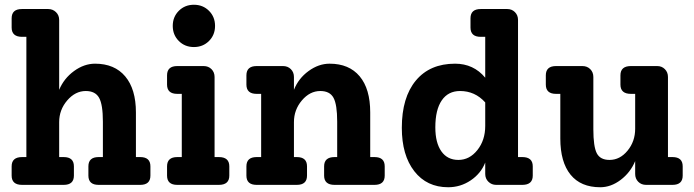

<svg xmlns="http://www.w3.org/2000/svg" viewBox="-20 -778 2921 808"><path d="M570 -117Q613 -117 613 -78V-39Q613 0 570 0H395Q352 0 352 -39V-78Q352 -117 395 -117H413V-266Q413 -338 397 -366.5Q381 -395 341 -395Q297 -395 263 -355.5Q229 -316 229 -264V-117H248Q291 -117 291 -78V-39Q291 0 248 0H73Q29 0 29 -39V-78Q29 -117 73 -117H91V-623H73Q29 -623 29 -662V-701Q29 -740 72 -740H183Q202 -740 215.5 -727Q229 -714 229 -694V-400Q249 -448 291.5 -479Q334 -510 380 -510Q462 -510 507 -456.5Q552 -403 552 -305V-117Z M859.5 -605.5Q834 -580 796 -580Q758 -580 732.5 -605.5Q707 -631 707 -669Q707 -707 732.5 -732.5Q758 -758 796 -758Q834 -758 859.5 -732.5Q885 -707 885 -669Q885 -631 859.5 -605.5ZM726 0Q683 0 683 -39V-78Q683 -117 726 -117H745V-383H726Q683 -383 683 -422V-461Q683 -500 726 -500H837Q857 -500 870 -487Q883 -474 883 -454V-117H901Q945 -117 945 -78V-39Q945 0 901 0Z M1556 -117Q1599 -117 1599 -78V-39Q1599 0 1556 0H1388Q1344 0 1344 -39V-78Q1344 -117 1388 -117H1399V-266Q1399 -338 1383.5 -366.5Q1368 -395 1328 -395Q1284 -395 1250.5 -355.5Q1217 -316 1217 -264V-117H1229Q1272 -117 1272 -78V-39Q1272 0 1229 0H1060Q1017 0 1017 -39V-78Q1017 -117 1060 -117H1079V-383H1060Q1017 -383 1017 -422V-461Q1017 -500 1060 -500H1171Q1191 -500 1204 -487Q1217 -474 1217 -454V-400Q1236 -448 1278.5 -479Q1321 -510 1367 -510Q1449 -510 1493.5 -457Q1538 -404 1538 -305V-117Z M2178 -117Q2222 -117 2222 -78V-39Q2222 0 2178 0H2068Q2049 0 2035.5 -13Q2022 -26 2022 -46V-94Q2004 -48 1961 -19Q1918 10 1866 10Q1776 10 1723.5 -57.5Q1671 -125 1671 -240Q1671 -368 1730 -439Q1789 -510 1895 -510Q1973 -510 2022 -451V-623H2003Q1960 -623 1960 -662V-701Q1960 -740 2003 -740H2115Q2134 -740 2147 -727Q2160 -714 2160 -694V-117ZM1909 -105Q1956 -105 1989 -146.5Q2022 -188 2022 -248V-347Q1979 -395 1916 -395Q1866 -395 1839 -355.5Q1812 -316 1812 -242Q1812 -177 1837.5 -141Q1863 -105 1909 -105Z M2810 -117Q2853 -117 2853 -78V-39Q2853 0 2810 0H2699Q2679 0 2666 -13Q2653 -26 2653 -46V-100Q2633 -52 2592 -21Q2551 10 2506 10Q2424 10 2381 -43Q2338 -96 2338 -195V-383H2320Q2277 -383 2277 -422V-461Q2277 -500 2320 -500H2431Q2451 -500 2464 -487Q2477 -474 2477 -454V-234Q2477 -161 2491.5 -133Q2506 -105 2545 -105Q2589 -105 2621 -144Q2653 -183 2653 -236V-383H2635Q2591 -383 2591 -422V-461Q2591 -500 2635 -500H2746Q2765 -500 2778 -487Q2791 -474 2791 -454V-117Z"/></svg>

Font: Solway
Style: Bold
Weight: 700
Designer: Mariya V. Pigoulevskaya
Foundry: The Northern Block Ltd.
Version: Version 1.000;hotconv 1.0.109;makeotfexe 2.5.65596